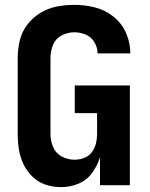

<svg xmlns="http://www.w3.org/2000/svg" viewBox="-20 -763 616 791"><path d="M231 8Q268 8 302.5 -6Q337 -20 359 -50Q381 -80 392 -115V0H515V-411H288V-297H380V-210Q380 -191 375 -171Q370 -151 357.5 -135Q345 -119 326 -112Q307 -105 287 -105Q260 -105 235 -118Q210 -131 199 -157Q188 -183 188 -210V-525Q188 -552 198.5 -578Q209 -604 234 -617Q259 -630 286 -630Q310 -630 333 -620.5Q356 -611 369 -589Q382 -567 382 -543H517Q517 -586 499.5 -626.5Q482 -667 447.5 -694.5Q413 -722 371 -732.5Q329 -743 286 -743Q249 -743 213.5 -736Q178 -729 146.5 -710Q115 -691 92.5 -661.5Q70 -632 61.5 -596.5Q53 -561 53 -525V-210Q53 -178 58 -146.5Q63 -115 77 -86Q91 -57 114.5 -34.5Q138 -12 168.5 -2Q199 8 231 8Z"/></svg>

Font: Iosevka Sparkle Extrabold
Style: Regular
Weight: 800
Designer: Belleve Invis
Foundry: Belleve Invis
Version: Version 4.5.0; ttfautohint (v1.8.3)